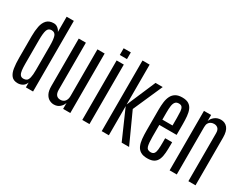

<svg xmlns="http://www.w3.org/2000/svg" viewBox="-87 -1459 2613 2047"><g transform="rotate(30 1219.5 -436.0)"><path d="M182.1 5.9Q129.9 5.9 104 -25.6Q78.1 -57.1 69.8 -111.6Q61.5 -166 61.5 -234.4V-502.9Q61.5 -570.8 72.5 -624.8Q83.5 -678.7 113.5 -710Q143.6 -741.2 199.2 -741.2Q226.6 -741.2 248.5 -723.9Q270.5 -706.5 281.2 -682.1V-869.6H369.6V0H281.2V-59.1Q266.6 -23.4 239.5 -8.8Q212.4 5.9 182.1 5.9ZM210.9 -66.4Q233.9 -66.4 249.8 -76.9Q265.6 -87.4 273.7 -119.6Q281.7 -151.9 281.7 -215.8V-509.8Q281.7 -588.9 269.3 -627.2Q256.8 -665.5 213.9 -665.5Q175.3 -665 162.6 -627.7Q149.9 -590.3 149.9 -506.8V-213.9Q149.9 -169.4 153.8 -136.2Q157.7 -103 170.9 -84.7Q184.1 -66.4 210.9 -66.4Z M628.9 9.8Q600.1 9.8 572.8 -4.9Q545.4 -19.5 527.3 -54Q509.3 -88.4 509.3 -146.5V-732.4H597.2V-154.3Q597.2 -111.3 614.3 -90.1Q631.3 -68.8 664.1 -68.8Q701.2 -68.8 720.5 -93.5Q739.7 -118.2 739.7 -157.7L739.3 -732.4H828.1V0H739.7V-74.2Q730 -41 701.2 -15.6Q672.4 9.8 628.9 9.8Z M975.6 0V-732.4H1064V0ZM975.6 -799.8V-882.3H1064V-799.8Z M1214.8 0V-869.6H1302.7V-378.4L1454.6 -732.4H1543L1383.3 -370.1L1551.8 0H1460.4L1302.7 -358.9V0Z M1778.3 8.8Q1727.1 8.8 1696.3 -9.8Q1665.5 -28.3 1650.1 -62.5Q1634.8 -96.7 1630.1 -143.8Q1625.5 -190.9 1625.5 -248V-501Q1625.5 -552.7 1631.3 -596.4Q1637.2 -640.1 1653.8 -672.6Q1670.4 -705.1 1701.2 -723.1Q1731.9 -741.2 1781.2 -741.2Q1831.5 -741.2 1860.6 -722.9Q1889.6 -704.6 1903.8 -671.4Q1918 -638.2 1922.1 -593.5Q1926.3 -548.8 1926.3 -495.6V-364.7H1713.4V-218.3Q1713.4 -142.1 1723.6 -104Q1733.9 -65.9 1778.3 -65.9Q1807.6 -65.9 1820.1 -84.2Q1832.5 -102.5 1835.4 -136Q1838.4 -169.4 1838.4 -215.8V-272.9H1924.3V-245.1Q1924.3 -188.5 1920.9 -142.1Q1917.5 -95.7 1903.8 -61.8Q1890.1 -27.8 1860.4 -9.5Q1830.6 8.8 1778.3 8.8ZM1713.4 -429.7H1838.4V-522.9Q1838.4 -569.8 1835.9 -601.8Q1833.5 -633.8 1821.5 -650.4Q1809.6 -667 1781.7 -667Q1751.5 -667 1736.8 -648.4Q1722.2 -629.9 1717.8 -596.7Q1713.4 -563.5 1713.4 -519Z M2050.8 0V-732.4H2138.7V-657.2Q2148.4 -690.4 2180.7 -716.1Q2212.9 -741.7 2256.8 -741.7Q2308.1 -741.7 2338.9 -704.1Q2369.6 -666.5 2369.6 -587.4V0H2281.7V-589.4Q2281.7 -631.3 2262.7 -648.9Q2243.7 -666.5 2215.3 -666.5Q2195.3 -666.5 2177.7 -658.4Q2160.2 -650.4 2149.4 -632.3Q2138.7 -614.3 2138.7 -583.5V0Z"/></g></svg>

Font: AntonioLight
Style: Regular
Weight: 300
Designer: Vernon Adams
Foundry: Vernon Adams
Version: Version 1.002